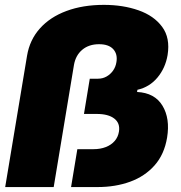

<svg xmlns="http://www.w3.org/2000/svg" viewBox="-20 -757 731 777"><path d="M1 0 89.4 -531.2Q100.1 -595.7 141.4 -641.8Q182.6 -688 249 -712.6Q315.4 -737.3 400.4 -737.3Q478 -737.3 540.5 -715.3Q603 -693.4 636.2 -648.4Q669.4 -603.5 658.2 -534.2Q649.4 -481.9 617.4 -443.4Q585.4 -404.8 536.1 -393.6L534.7 -384.8Q606 -381.3 637.5 -329.3Q668.9 -277.3 656.2 -200.2Q645 -132.3 605.7 -87.9Q566.4 -43.5 506.8 -21.7Q447.3 0 375 0H267.6L293 -153.3H358.4Q386.2 -153.3 408.2 -161.9Q430.2 -170.4 444.1 -186.5Q458 -202.6 461.4 -224.6Q466.8 -258.3 442.6 -277.1Q418.5 -295.9 371.6 -295.9H319.8L343.3 -438.5H376.5Q395.5 -438.5 411.1 -447.3Q426.8 -456.1 437.5 -471.2Q448.2 -486.3 451.2 -505.9Q456.5 -538.1 438.2 -558.1Q419.9 -578.1 380.9 -578.1Q339.8 -578.1 313 -555.7Q286.1 -533.2 279.3 -494.1L197.3 0Z"/></svg>

Font: Inter 16pt Black
Style: Italic
Weight: 900
Italic angle: -9.3988°
Version: Version 4.001;git-66647c0bb